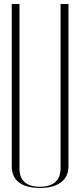

<svg xmlns="http://www.w3.org/2000/svg" viewBox="-20 -927 397 949"><path d="M38.1 -105.5C38.1 -30.3 92.8 2 177.7 2C259.8 2 318.4 -31.2 318.4 -105.5V-506.8V-907.2H279.3V-501V-94.7C279.3 -33.2 241.2 -3.9 177.7 -3.9C110.4 -3.9 76.2 -34.2 76.2 -94.7V-501V-907.2H38.1V-505.9V-105.5Z"/></svg>

Font: Caledo
Style: Light
Weight: 300
Designer: BSozoo
Foundry: BSozoo
Version: Version 002.000